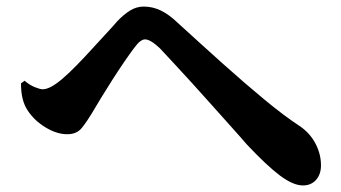

<svg xmlns="http://www.w3.org/2000/svg" viewBox="-20 -633 1040 585"><path d="M903 -68Q873 -68 832.5 -98.5Q792 -129 731 -194Q714 -214 686.5 -244.5Q659 -275 627.5 -310.5Q596 -346 565 -380Q534 -414 508 -442Q482 -470 467 -486Q452 -500 441 -506.5Q430 -513 422 -513Q415 -513 407 -507Q399 -501 388 -486Q376 -470 358.5 -444.5Q341 -419 322.5 -390Q304 -361 287.5 -334Q271 -307 260 -288Q245 -263 229.5 -243.5Q214 -224 185 -224Q153 -224 118.5 -245Q84 -266 64 -297Q54 -312 49 -332Q44 -352 44 -379L55 -387Q70 -374 86 -367.5Q102 -361 110 -361Q121 -361 135.5 -368.5Q150 -376 169 -392Q189 -409 213 -433.5Q237 -458 261.5 -485Q286 -512 306.5 -534Q327 -556 337 -568Q357 -589 376.5 -601Q396 -613 418 -613Q445 -613 470 -601Q495 -589 522 -563Q592 -499 659.5 -438.5Q727 -378 787 -328.5Q847 -279 893 -249Q924 -228 941 -196Q958 -164 958 -129Q958 -102 943 -85Q928 -68 903 -68Z"/></svg>

Font: Noto Serif TC ExtraBold
Style: Regular
Weight: 800
Designer: Ryoko NISHIZUKA 西塚涼子 (kana & ideographs); Frank Grießhammer (Latin, Greek & Cyrillic); Wenlong ZHANG 张文龙 (bopomofo); San
Foundry: Adobe
Version: Version 2.002-H1;hotconv 1.1.0;makeotfexe 2.6.0